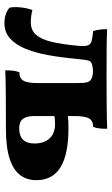

<svg xmlns="http://www.w3.org/2000/svg" viewBox="163 -664 508 874"><g transform="rotate(90 417.0 -227.0)"><path d="M85 6.8Q61.4 6.8 42.9 -0.2Q24.4 -7.2 14.8 -17Q10.4 -38.4 13.9 -69.4Q17.4 -100.4 26 -120.6Q36.4 -117.6 51.4 -115.4Q66.4 -113.2 80.8 -113.2Q118.2 -113.2 139 -137.8Q159.8 -162.4 170.7 -209.1Q181.6 -255.8 188 -323.4Q191.4 -354.8 187.4 -370Q183.4 -385.2 167.7 -389.8Q152 -394.4 121.4 -397Q116.6 -412.6 114.7 -427.7Q112.8 -442.8 112.8 -460.6Q143.6 -459 196.5 -458.5Q249.4 -458 330 -458Q401 -458 447.2 -458.5Q493.4 -459 521.4 -459.5Q549.4 -460 566.2 -461Q566.2 -440.8 564.6 -425.8Q563 -410.8 557.6 -397Q530.6 -397 519.4 -378.9Q508.2 -360.8 508.2 -310V-132.2Q508.2 -102.6 515.5 -87.2Q522.8 -71.8 535.1 -66.1Q547.4 -60.4 563.4 -60.4Q598.6 -60.4 615.9 -77.8Q633.2 -95.2 633.2 -130.2Q633.2 -162 621.5 -182.9Q609.8 -203.8 590.3 -213.7Q570.8 -223.6 545.8 -223.6Q538.8 -223.6 525.3 -222.8Q511.8 -222 499.4 -220V-281.2Q514 -283.2 528.9 -283.9Q543.8 -284.6 564.8 -284.6Q682.4 -284.6 741.3 -248.5Q800.2 -212.4 800.2 -138Q800.2 -96 777.3 -65Q754.4 -34 702.7 -17Q651 0 566 0Q494 0 421.9 0.5Q349.8 1 300.2 3Q300.2 -17.2 301.8 -32.2Q303.4 -47.2 308.8 -61Q335.8 -61 347 -79.1Q358.2 -97.2 358.2 -148V-318.4Q358.2 -353.4 354.9 -368.5Q351.6 -383.6 337.2 -389.8Q330.6 -393 321.9 -394.6Q313.2 -396.2 304.6 -396.2Q294.8 -396.2 285.5 -394.6Q276.2 -393 270.4 -390.8Q262 -388 258.3 -381.6Q254.6 -375.2 252.5 -360.2Q250.4 -345.2 247.6 -317.8Q241.6 -251.4 230.9 -192.4Q220.2 -133.4 201.9 -88.8Q183.6 -44.2 155 -18.7Q126.4 6.8 85 6.8Z"/></g></svg>

Font: Vollkorn
Style: Regular
Weight: 400
Designer: Friedrich Althausen
Foundry: Friedrich Althausen
Version: Version 4.104